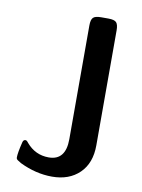

<svg xmlns="http://www.w3.org/2000/svg" viewBox="-82 -751 613 827"><g transform="rotate(10 225.0 -337.5)"><path d="M40 -36.1Q40 -56.2 51.8 -104Q54.7 -116.2 64 -116.2Q69.8 -116.2 77.1 -106Q116.2 -60.1 174.8 -60.1Q249 -60.1 249 -152.8V-649.9Q249 -675.8 258.1 -684.8Q267.1 -693.8 293 -693.8H324.2Q351.1 -693.8 359.6 -684.3Q368.2 -674.8 368.2 -649.9V-147Q368.2 -68.8 323 -24.9Q277.8 19 203.1 19Q132.3 19 62 -15.1Q42 -26.4 41 -30.8Q40 -33.2 40 -36.1Z"/></g></svg>

Font: CMU Sans Serif Demi Condensed
Style: DemiCondensed
Weight: 600
Width: 3
Version: Version 0.7.0